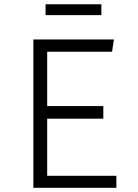

<svg xmlns="http://www.w3.org/2000/svg" viewBox="-20 -892 655 912"><path d="M512.3 -646.2H204.1V-388.2H470.8V-328.2H204.1V-56.9H532.8V0H138.5V-704.6H521ZM461.5 -871.8V-820H196.4V-871.8Z"/></svg>

Font: Fira Code Fixed Light
Style: Regular
Weight: 300
Monospace: yes
Designer: Carrois Corporate, Edenspiekermann AG, Nikita Prokopov
Foundry: Carrois Corporate, Edenspiekermann AG, Nikita Prokopov
Version: Version 5.002